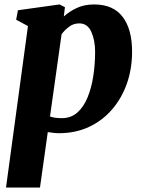

<svg xmlns="http://www.w3.org/2000/svg" viewBox="-20 -588 644 862"><path d="M7 254 105.5 -471 52.5 -499.5 60.5 -542 247 -568 271.5 -556 266.5 -514Q290 -535.5 323.8 -551.8Q357.5 -568 403 -568Q488 -568 530.5 -512.5Q573 -457 573 -356Q573 -279.5 549.8 -213.2Q526.5 -147 483.2 -96.8Q440 -46.5 379.5 -18.2Q319 10 244.5 10Q232.5 10 219.8 8.5Q207 7 194.5 5L159.5 254ZM204.5 -65Q224.5 -57.5 257.5 -57.5Q299 -57.5 327.5 -83Q356 -108.5 373.5 -151.5Q391 -194.5 399 -247.5Q407 -300.5 407 -356Q407 -407 390 -445Q373 -483 336 -483Q310 -483 290.5 -468.2Q271 -453.5 256.5 -434.5Z"/></svg>

Font: Merriweather Black
Style: Italic
Weight: 900
Italic angle: -7.8°
Designer: Eben Sorkin
Foundry: Eben Sorkin
Version: Version 2.200;gftools[0.9.31]